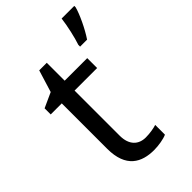

<svg xmlns="http://www.w3.org/2000/svg" viewBox="-232 -842 933 933"><g transform="rotate(-45 235.0 -375.0)"><path d="M470 -751V-760H383C378 -717 363 -650 350 -612V-600H398C428 -644 461 -715 470 -751ZM264 -62C215 -62 180 -93 180 -158V-468H335V-536H180V-659H128L93 -545L16 -510V-468H92V-156C92 -26 165 10 249 10C281 10 320 3 339 -6V-73C322 -67 290 -62 264 -62Z"/></g></svg>

Font: Noto Sans Sinhala UI
Style: Regular
Weight: 400
Designer: Jelle Bosma - Monotype Design Team
Foundry: Monotype Imaging Inc.
Version: Version 2.006